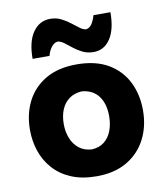

<svg xmlns="http://www.w3.org/2000/svg" viewBox="-92 -909 854 999"><g transform="rotate(-10 335.0 -409.5)"><path d="M337.6 -127.1Q297.5 -129.2 270.4 -150.6Q243.3 -171.9 229.5 -206.4Q215.7 -240.9 215.7 -281.9Q215.7 -324.9 229.5 -358.2Q243.3 -391.6 270.6 -411.4Q297.9 -431.2 337.6 -433.6Q395 -428.5 425.3 -388.6Q455.6 -348.6 455.6 -281.9Q455.6 -239.9 442.5 -205.4Q429.5 -170.9 403.3 -150.1Q377.1 -129.2 337.6 -127.1ZM338.5 15.1Q433.3 15.1 499.2 -23.8Q565.1 -62.8 599.7 -130Q634.3 -197.1 634.3 -281.9Q634.3 -364.6 601.2 -431.4Q568 -498.2 501.5 -537.4Q434.9 -576.5 334.8 -576.5Q237.5 -576.5 171.2 -537.8Q105 -499 71.1 -432.5Q37.3 -365.9 37.3 -281.9Q37.3 -223.1 55.3 -169.8Q73.4 -116.4 110.4 -74.8Q147.3 -33.2 204.1 -9Q260.9 15.1 338.5 15.1ZM435.4 -624.2Q490.1 -624.2 523 -673.2Q556 -722.2 556 -813.3H466.3Q459 -786.3 446.7 -768Q434.4 -749.7 416 -747.6Q401 -748.9 383.4 -762Q365.7 -775.2 344.4 -791.9Q323.1 -808.6 297.5 -821.2Q272 -833.8 241.5 -833.8Q183.9 -833.8 149.5 -784.7Q115.1 -735.7 115.1 -644.5H204.3Q211.4 -671.1 225.5 -689.6Q239.6 -708.2 258.3 -710.3Q274.7 -709 292.4 -695.8Q310.1 -682.6 330.7 -665.9Q351.4 -649.3 377.2 -636.7Q403 -624.2 435.4 -624.2Z"/></g></svg>

Font: Pinar FD VF
Style: Regular
Weight: 300
Designer: Amin Abedi
Version: Version 2.000